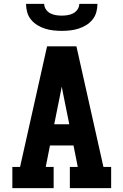

<svg xmlns="http://www.w3.org/2000/svg" viewBox="-20 -975 640 995"><path d="M44 0V-110H84L224 -735H376L516 -110H556V0H342V-110H383L361 -221H239L217 -110H258V0ZM261 -331H339L307 -490Q305 -499 303.5 -508Q302 -517 300 -526Q298 -517 296.5 -508Q295 -499 293 -490ZM300 -815Q278 -815 256 -817.5Q234 -820 213.5 -826.5Q193 -833 174 -844.5Q155 -856 141 -873Q127 -890 121 -911.5Q115 -933 115 -955H209Q209 -940 218 -926.5Q227 -913 240.5 -906Q254 -899 269.5 -896.5Q285 -894 300 -894Q315 -894 330.5 -896.5Q346 -899 359.5 -906Q373 -913 382 -926.5Q391 -940 391 -955H485Q485 -933 479 -911.5Q473 -890 459 -873Q445 -856 426 -844.5Q407 -833 386.5 -826.5Q366 -820 344 -817.5Q322 -815 300 -815Z"/></svg>

Font: Iosevka Etoile Extrabold
Style: Regular
Weight: 800
Designer: Belleve Invis
Foundry: Belleve Invis
Version: Version 22.1.2; ttfautohint (v1.8.4)